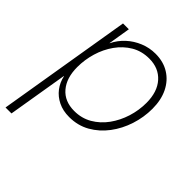

<svg xmlns="http://www.w3.org/2000/svg" viewBox="-212 -653 979 979"><g transform="rotate(45 277.5 -163.5)"><path d="M-7.3 204.1 113.3 -522.5H155.3L135.7 -403.3H136.7Q154.8 -440.9 185.8 -469.5Q216.8 -498 256.6 -514.4Q296.4 -530.8 340.3 -530.8Q397 -530.8 439 -504.6Q481 -478.5 504.2 -431.4Q527.3 -384.3 527.3 -320.8Q527.3 -259.8 508.3 -200.9Q489.3 -142.1 453.6 -94.7Q418 -47.4 368.2 -19Q318.4 9.3 256.3 9.3Q211.4 9.3 177 -7.6Q142.6 -24.4 120.6 -53.2Q98.6 -82 90.8 -119.1H89.4L35.6 204.1ZM252.9 -30.8Q306.2 -30.8 348.9 -55.7Q391.6 -80.6 421.9 -122.3Q452.1 -164.1 468.3 -215.6Q484.4 -267.1 484.4 -320.3Q484.4 -399.9 443.8 -445.3Q403.3 -490.7 335 -490.7Q280.8 -490.7 238.3 -465.6Q195.8 -440.4 166 -398.4Q136.2 -356.4 120.8 -304.7Q105.5 -252.9 105.5 -200.2Q105.5 -122.1 144.3 -76.4Q183.1 -30.8 252.9 -30.8Z"/></g></svg>

Font: Inter 28pt ExtraLight
Style: Italic
Weight: 250
Italic angle: -9.3988°
Designer: Rasmus Andersson
Foundry: rsms
Version: Version 4.001;git-66647c0bb